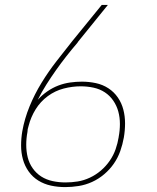

<svg xmlns="http://www.w3.org/2000/svg" viewBox="-20 -755 640 783"><path d="M246 8Q216 8 188 2Q160 -4 136.5 -18.5Q113 -33 97 -55.5Q81 -78 73.5 -105Q66 -132 66 -161.5Q66 -191 71 -220Q80 -271 100.5 -321Q121 -371 149.5 -417.5Q178 -464 212 -507.5Q246 -551 280 -594H281V-595L395 -735H420L297 -583V-582Q273 -554 251 -526Q229 -498 208.5 -469Q188 -440 169 -410Q150 -380 134 -348Q151 -367 172.5 -382Q194 -397 217.5 -406Q241 -415 265.5 -418.5Q290 -422 314 -422Q343 -422 371 -416Q399 -410 422 -395Q445 -380 460.5 -357.5Q476 -335 483 -308Q490 -281 490 -252Q490 -223 485 -194Q480 -166 470.5 -139Q461 -112 444.5 -88Q428 -64 405 -44.5Q382 -25 355.5 -13Q329 -1 301 3.5Q273 8 246 8ZM247 -11Q272 -11 297 -15Q322 -19 346.5 -30.5Q371 -42 391.5 -59.5Q412 -77 427.5 -99.5Q443 -122 451.5 -146.5Q460 -171 464 -196V-197Q469 -223 469 -249.5Q469 -276 462.5 -300Q456 -324 442 -344.5Q428 -365 407.5 -378.5Q387 -392 361.5 -397.5Q336 -403 309 -403Q275 -403 240 -394Q205 -385 175 -363Q145 -341 125.5 -309.5Q106 -278 97 -243L93 -228L92 -217Q87 -191 87 -164.5Q87 -138 93 -113.5Q99 -89 113.5 -68.5Q128 -48 148.5 -35Q169 -22 194.5 -16.5Q220 -11 247 -11Z"/></svg>

Font: Iosevka Thin Extended Oblique
Style: Regular
Weight: 100
Width: 7
Italic angle: -9°
Monospace: yes
Designer: Belleve Invis
Foundry: Belleve Invis
Version: Version 32.5.0; ttfautohint (v1.8.4)